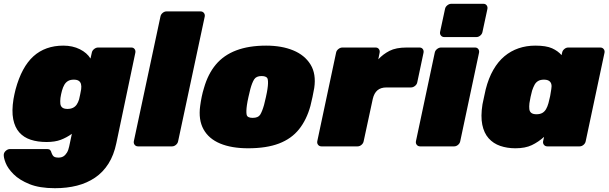

<svg xmlns="http://www.w3.org/2000/svg" viewBox="-51 -770 3203 1010"><path d="M238 220Q157 220 104 198.5Q51 177 20.5 146.5Q-10 116 -21.5 86.5Q-33 57 -31 41Q-29 30 -19 22Q-9 14 2 14H197Q208 14 213 19.5Q218 25 220 34Q223 42 227 48Q231 54 238 56.5Q245 59 257 59Q272 59 282.5 52.5Q293 46 301 33Q309 20 313 0L327 -66Q299 -46 268.5 -34.5Q238 -23 194 -23Q147 -23 110.5 -35Q74 -47 50.5 -73.5Q27 -100 18.5 -143Q10 -186 20 -249Q23 -264 25 -274.5Q27 -285 31 -300Q47 -359 70.5 -402.5Q94 -446 125 -474Q156 -502 195.5 -516Q235 -530 282 -530Q331 -530 369 -511Q407 -492 425 -462L432 -493Q434 -504 444 -512Q454 -520 465 -520H640Q651 -520 657 -512Q663 -504 661 -493L561 -17Q548 46 519.5 91Q491 136 449 164.5Q407 193 354 206.5Q301 220 238 220ZM304 -197Q321 -197 333 -203Q345 -209 352.5 -220Q360 -231 365 -247Q367 -255 371 -274.5Q375 -294 376 -301Q378 -317 375 -328Q372 -339 363 -345Q354 -351 337 -351Q319 -351 307 -344Q295 -337 287.5 -324Q280 -311 275 -293Q273 -286 270.5 -274.5Q268 -263 267 -255Q265 -237 266.5 -224Q268 -211 277 -204Q286 -197 304 -197Z M675 0Q664 0 657.5 -8Q651 -16 653 -27L793 -683Q795 -694 804.5 -702Q814 -710 825 -710H1004Q1015 -710 1021.5 -702Q1028 -694 1026 -683L886 -27Q884 -16 874.5 -8Q865 0 854 0Z M1254 10Q1167 10 1107 -15Q1047 -40 1019.5 -90Q992 -140 1002 -213Q1005 -236 1010 -260.5Q1015 -285 1022 -307Q1043 -381 1084.5 -430.5Q1126 -480 1192 -505Q1258 -530 1349 -530Q1431 -530 1491.5 -505Q1552 -480 1582.5 -430.5Q1613 -381 1602 -307Q1598 -285 1593 -260.5Q1588 -236 1582 -213Q1562 -140 1522 -90Q1482 -40 1416.5 -15Q1351 10 1254 10ZM1278 -150Q1307 -150 1317.5 -166.5Q1328 -183 1338 -218Q1342 -233 1348 -260Q1354 -287 1356 -302Q1361 -335 1357.5 -352.5Q1354 -370 1325 -370Q1297 -370 1286 -352.5Q1275 -335 1266 -302Q1262 -287 1256 -260Q1250 -233 1248 -218Q1243 -183 1246.5 -166.5Q1250 -150 1278 -150Z M1640 0Q1629 0 1622.5 -8Q1616 -16 1618 -27L1717 -493Q1719 -504 1729 -512Q1739 -520 1750 -520H1925Q1936 -520 1942 -512Q1948 -504 1946 -493L1939 -458Q1964 -485 1998 -502.5Q2032 -520 2088 -520H2156Q2167 -520 2173 -512Q2179 -504 2177 -493L2144 -337Q2142 -326 2132 -318Q2122 -310 2111 -310H1982Q1952 -310 1934.5 -295Q1917 -280 1910 -250L1862 -27Q1860 -16 1850.5 -8Q1841 0 1830 0Z M2159 0Q2148 0 2141.5 -8Q2135 -16 2137 -27L2236 -493Q2238 -504 2248 -512Q2258 -520 2269 -520H2448Q2459 -520 2465 -512Q2471 -504 2469 -493L2370 -27Q2368 -16 2358.5 -8Q2349 0 2338 0ZM2286 -575Q2275 -575 2268.5 -583Q2262 -591 2264 -602L2290 -723Q2292 -734 2302 -742Q2312 -750 2323 -750H2492Q2503 -750 2509 -742Q2515 -734 2513 -723L2487 -602Q2485 -591 2475.5 -583Q2466 -575 2455 -575Z M2660 10Q2617 10 2580.5 -2.5Q2544 -15 2519.5 -42.5Q2495 -70 2486 -114Q2477 -158 2487 -221Q2492 -244 2495.5 -261Q2499 -278 2504 -300Q2519 -359 2544 -402.5Q2569 -446 2602.5 -474Q2636 -502 2677 -516Q2718 -530 2765 -530Q2822 -530 2853 -516Q2884 -502 2903 -480L2906 -493Q2908 -504 2917.5 -512Q2927 -520 2938 -520H3107Q3118 -520 3124.5 -512Q3131 -504 3129 -493L3030 -27Q3028 -16 3018.5 -8Q3009 0 2998 0H2828Q2817 0 2810.5 -8Q2804 -16 2806 -27L2811 -50Q2781 -23 2746.5 -6.5Q2712 10 2660 10ZM2771 -169Q2790 -169 2802 -176Q2814 -183 2821.5 -196Q2829 -209 2834 -227Q2840 -250 2843 -264.5Q2846 -279 2849 -301Q2852 -317 2849 -328Q2846 -339 2836.5 -345Q2827 -351 2810 -351Q2792 -351 2780 -344Q2768 -337 2761 -324Q2754 -311 2748 -293Q2744 -278 2740 -260Q2736 -242 2734 -227Q2732 -209 2733.5 -196Q2735 -183 2744 -176Q2753 -169 2771 -169Z"/></svg>

Font: Rubik Black
Style: Italic
Weight: 900
Italic angle: -12°
Designer: Hubert and Fischer
Foundry: Hubert and Fischer
Version: Version 2.300;gftools[0.9.30]